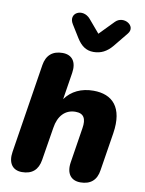

<svg xmlns="http://www.w3.org/2000/svg" viewBox="-99 -985 802 1062"><g transform="rotate(10 302.0 -453.5)"><path d="M99 9C156 9 189 -20 198 -77L228 -262C238 -330 276 -371 334 -371C381 -371 396 -342 387 -288L356 -91C346 -28 374 9 427 9C484 9 518 -20 526 -77L560 -291C583 -439 518 -503 412 -503C344 -503 289 -477 254 -428L278 -579C288 -642 261 -679 207 -679C151 -679 117 -650 108 -593L29 -92C19 -29 46 9 99 9ZM373 -714C415 -714 448 -731 478 -767L544 -848C582 -895 505 -942 462 -899L383 -818L321 -891C275 -944 198 -904 235 -845L279 -774C303 -736 331 -714 373 -714Z"/></g></svg>

Font: SN Pro Heavy
Style: Italic
Weight: 800
Italic angle: -9°
Designer: Tobias Whetton
Foundry: Supernotes
Version: Version 1.001;Glyphs 3.2 (3249)